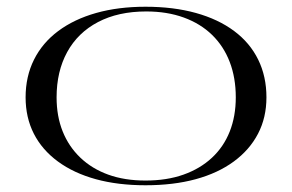

<svg xmlns="http://www.w3.org/2000/svg" viewBox="-20 -535 867 570"><path d="M412 -515Q495 -515 561.5 -496.5Q628 -478 675 -443Q722 -408 746.5 -358Q771 -308 771 -246Q771 -186 746 -138Q721 -90 674 -55.5Q627 -21 561 -3Q495 15 412 15Q330 15 264.5 -3Q199 -21 152 -55.5Q105 -90 80.5 -138Q56 -186 56 -246Q56 -308 81 -358Q106 -408 153 -443Q200 -478 265.5 -496.5Q331 -515 412 -515ZM414 -501Q331 -501 271 -469.5Q211 -438 179.5 -380.5Q148 -323 148 -246Q148 -190 166 -145Q184 -100 218.5 -67Q253 -34 301.5 -16.5Q350 1 412 1Q475 1 524.5 -16.5Q574 -34 609 -66.5Q644 -99 662 -144.5Q680 -190 680 -246Q680 -304 662 -351Q644 -398 609.5 -431.5Q575 -465 525.5 -483Q476 -501 414 -501Z"/></svg>

Font: Kalnia SemiExpanded Light
Style: Regular
Weight: 300
Width: 6
Designer: Frida Medrano
Foundry: Frida Medrano
Version: Version 1.105